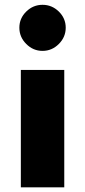

<svg xmlns="http://www.w3.org/2000/svg" viewBox="-20 -798 364 818"><path d="M230.6 -610.6Q201.2 -581.2 161.2 -581.2Q121.2 -581.2 91.9 -610.6Q62.5 -640 62.5 -680Q62.5 -720 91.9 -748.8Q121.2 -777.5 161.2 -777.5Q201.2 -777.5 230.6 -748.8Q260 -720 260 -680Q260 -640 230.6 -610.6ZM68.8 0V-500H253.8V0Z"/></svg>

Font: Now Black
Style: Regular
Weight: 900
Designer: Alfredo Marco Pradil
Foundry: Alfredo Marco Pradil
Version: Version 1.002;PS 001.002;hotconv 1.0.88;makeotf.lib2.5.64775